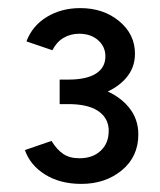

<svg xmlns="http://www.w3.org/2000/svg" viewBox="-20 -827 394 474"><path d="M41.5 -456.5 107.3 -479.2 109 -476.3Q120.5 -457.7 136.1 -447Q151.7 -436.3 176.2 -436.3Q208.7 -436.3 228.5 -454.8Q248.3 -473.2 248.3 -503.2V-509.3Q245.8 -538 220.7 -554Q195.5 -570 148.7 -570H127.3V-621H146.2Q195.2 -621 234.9 -605.8Q274.7 -590.5 298.1 -562Q321.5 -533.5 321.5 -495.2Q321.5 -440.2 280.8 -406.6Q240 -373 180.8 -373Q128.3 -373 91.2 -396.2Q54.2 -419.5 41.5 -456.5ZM127.3 -630.5H148.7Q193.2 -630.5 216.7 -645.2Q240.2 -660 240.2 -688Q240.2 -711.8 222.1 -727.8Q204 -743.7 175.3 -743.7Q154.3 -743.7 137 -733.6Q119.7 -723.5 109.3 -703L45.3 -724.8Q59.7 -763.3 95.6 -785.2Q131.5 -807 178.2 -807Q235.3 -807 274.2 -774.8Q313.2 -742.5 313.2 -694.5Q313.2 -658.8 290.1 -633.1Q267 -607.3 229.2 -594.4Q191.3 -581.5 146.2 -581.5H127.3Z"/></svg>

Font: Oak Sans Light
Style: Regular
Weight: 400
Designer: Erik Kennedy, Walven
Foundry: Erik Kennedy, Walven
Version: Version 1.100;Glyphs 3.1.2 (3151)